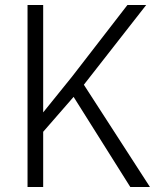

<svg xmlns="http://www.w3.org/2000/svg" viewBox="-20 -747 624 767"><path d="M90 0V-727H152.5V-298L267.5 -440.5L489 -727H564L315 -408.5L579 0H500.5L274 -360L152.5 -220.5V0Z"/></svg>

Font: Spline Sans Light
Style: Regular
Weight: 300
Designer: Eben Sorkin, Mirko Velimirovic
Foundry: Sorkin Type
Version: Version 1.000; ttfautohint (v1.8.3)